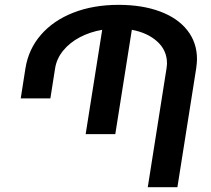

<svg xmlns="http://www.w3.org/2000/svg" viewBox="-20 -780 879 800"><path d="M800.8 -533.7Q800.8 -518.6 797.4 -494.6L719.2 0H595.7L673.8 -494.6Q675.8 -509.3 675.8 -516.1Q675.8 -569.8 635.5 -606.7Q595.2 -643.6 529.3 -655.8L460.4 -221.2H336.9L405.8 -655.8Q355 -647 312.7 -624.8Q270.5 -602.5 243.2 -569.1Q215.8 -535.6 209.5 -494.6L189.9 -370.1H66.4L85.9 -494.6Q98.6 -575.2 150.6 -635Q202.6 -694.8 285.9 -727.3Q369.1 -759.8 474.1 -759.8Q572.3 -759.8 646.2 -732.4Q720.2 -705.1 760.5 -653.8Q800.8 -602.5 800.8 -533.7Z"/></svg>

Font: Mardoto Medium
Style: Italic
Weight: 500
Italic angle: -12°
Designer: Christian Robertson, Vahan Hovhannisyan
Foundry: Google
Version: Version 1.000